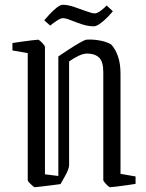

<svg xmlns="http://www.w3.org/2000/svg" viewBox="-20 -774 609 803"><path d="M412 -21V-472Q412 -517 394 -533.5Q376 -550 345 -550Q328 -550 307.5 -540Q287 -530 269 -517V-83Q269 -77 265 -65Q261 -53 250 -34L233 -4Q219 -2 194.5 1Q170 4 149 6.5Q128 9 125 9Q123 9 116 3Q109 -3 102.5 -10Q96 -17 96 -20V-552L32 -563V-594Q45 -596 69 -599.5Q93 -603 114.5 -605.5Q136 -608 140 -608Q142 -608 149 -602Q156 -596 162 -588.5Q168 -581 168 -578V-45L224 -38V-538Q243 -551 267.5 -567Q292 -583 313 -595Q334 -607 341 -608Q366 -610 395.5 -605Q425 -600 445 -588Q462 -570 473 -539.5Q484 -509 484 -465V-47L547 -36V-5Q535 -3 511 0.5Q487 4 465.5 6.5Q444 9 440 9Q438 9 431 3Q424 -3 418 -10.5Q412 -18 412 -21ZM373 -664Q348 -664 322.5 -672.5Q297 -681 276 -689.5Q255 -698 243 -698Q233 -698 215.5 -686Q198 -674 190 -667L165 -689Q173 -699 187.5 -714.5Q202 -730 217 -742Q232 -754 243 -754Q263 -754 290 -745Q317 -736 341 -727Q365 -718 377 -718Q386 -718 401 -729Q416 -740 426 -751L452 -727Q444 -717 429.5 -702Q415 -687 399 -675.5Q383 -664 373 -664Z"/></svg>

Font: Grenze Gotisch Light
Style: Regular
Weight: 300
Designer: Renata Polastri
Foundry: Omnibus-Type
Version: Version 1.001